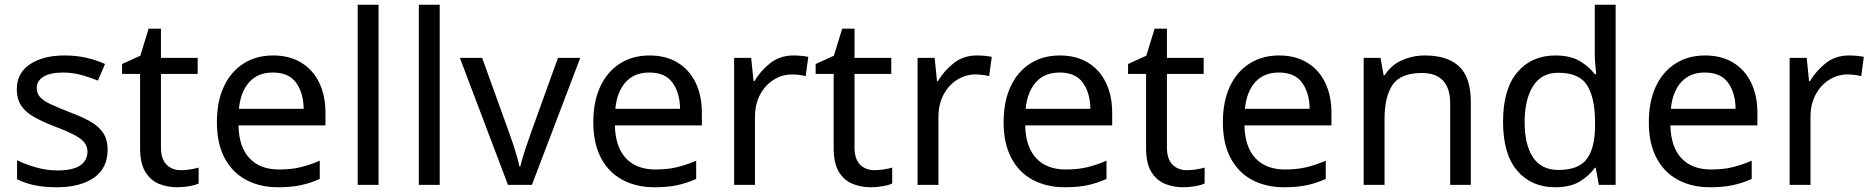

<svg xmlns="http://www.w3.org/2000/svg" viewBox="-20 -831 7898 810"><path d="M434 -199Q434 -121 376 -81Q318 -41 220 -41Q164 -41 123.5 -50Q83 -59 52 -75V-155Q84 -139 129.5 -125.5Q175 -112 222 -112Q289 -112 319 -133.5Q349 -155 349 -191Q349 -211 338 -227Q327 -243 298.5 -259Q270 -275 217 -295Q165 -315 128 -335Q91 -355 71 -383Q51 -411 51 -455Q51 -523 106.5 -560Q162 -597 252 -597Q301 -597 343.5 -587.5Q386 -578 423 -561L393 -491Q359 -505 322 -515Q285 -525 246 -525Q192 -525 163.5 -507.5Q135 -490 135 -460Q135 -438 148 -422.5Q161 -407 191.5 -392.5Q222 -378 273 -358Q324 -339 360 -319Q396 -299 415 -270.5Q434 -242 434 -199Z M743 -113Q763 -113 784 -116.5Q805 -120 818 -124V-57Q804 -50 778 -45.5Q752 -41 728 -41Q686 -41 650.5 -55.5Q615 -70 593 -106Q571 -142 571 -207V-519H495V-561L572 -596L607 -710H659V-587H814V-519H659V-209Q659 -160 682.5 -136.5Q706 -113 743 -113Z M1132 -597Q1201 -597 1250.5 -567Q1300 -537 1326.5 -482.5Q1353 -428 1353 -355V-302H986Q988 -211 1032.5 -163.5Q1077 -116 1157 -116Q1208 -116 1247.5 -125.5Q1287 -135 1329 -153V-76Q1288 -58 1248 -49.5Q1208 -41 1153 -41Q1077 -41 1018.5 -72Q960 -103 927.5 -164.5Q895 -226 895 -315Q895 -403 924.5 -466Q954 -529 1007.5 -563Q1061 -597 1132 -597ZM1131 -525Q1068 -525 1031.5 -484.5Q995 -444 988 -372H1261Q1260 -440 1229 -482.5Q1198 -525 1131 -525Z M1577 -51H1489V-811H1577Z M1835 -51H1747V-811H1835Z M2123 -51 1920 -587H2014L2128 -271Q2136 -249 2145 -222Q2154 -195 2161 -170.5Q2168 -146 2171 -129H2175Q2179 -146 2186.5 -171Q2194 -196 2203.5 -223Q2213 -250 2220 -271L2334 -587H2428L2224 -51Z M2720 -597Q2789 -597 2838.5 -567Q2888 -537 2914.5 -482.5Q2941 -428 2941 -355V-302H2574Q2576 -211 2620.5 -163.5Q2665 -116 2745 -116Q2796 -116 2835.5 -125.5Q2875 -135 2917 -153V-76Q2876 -58 2836 -49.5Q2796 -41 2741 -41Q2665 -41 2606.5 -72Q2548 -103 2515.5 -164.5Q2483 -226 2483 -315Q2483 -403 2512.5 -466Q2542 -529 2595.5 -563Q2649 -597 2720 -597ZM2719 -525Q2656 -525 2619.5 -484.5Q2583 -444 2576 -372H2849Q2848 -440 2817 -482.5Q2786 -525 2719 -525Z M3327 -597Q3342 -597 3359.5 -595.5Q3377 -594 3390 -591L3379 -510Q3366 -513 3350.5 -515Q3335 -517 3321 -517Q3280 -517 3244 -494.5Q3208 -472 3186.5 -431.5Q3165 -391 3165 -337V-51H3077V-587H3149L3159 -489H3163Q3189 -533 3230 -565Q3271 -597 3327 -597Z M3669 -113Q3689 -113 3710 -116.5Q3731 -120 3744 -124V-57Q3730 -50 3704 -45.5Q3678 -41 3654 -41Q3612 -41 3576.5 -55.5Q3541 -70 3519 -106Q3497 -142 3497 -207V-519H3421V-561L3498 -596L3533 -710H3585V-587H3740V-519H3585V-209Q3585 -160 3608.5 -136.5Q3632 -113 3669 -113Z M4101 -597Q4116 -597 4133.5 -595.5Q4151 -594 4164 -591L4153 -510Q4140 -513 4124.5 -515Q4109 -517 4095 -517Q4054 -517 4018 -494.5Q3982 -472 3960.5 -431.5Q3939 -391 3939 -337V-51H3851V-587H3923L3933 -489H3937Q3963 -533 4004 -565Q4045 -597 4101 -597Z M4451 -597Q4520 -597 4569.5 -567Q4619 -537 4645.5 -482.5Q4672 -428 4672 -355V-302H4305Q4307 -211 4351.5 -163.5Q4396 -116 4476 -116Q4527 -116 4566.5 -125.5Q4606 -135 4648 -153V-76Q4607 -58 4567 -49.5Q4527 -41 4472 -41Q4396 -41 4337.5 -72Q4279 -103 4246.5 -164.5Q4214 -226 4214 -315Q4214 -403 4243.5 -466Q4273 -529 4326.5 -563Q4380 -597 4451 -597ZM4450 -525Q4387 -525 4350.5 -484.5Q4314 -444 4307 -372H4580Q4579 -440 4548 -482.5Q4517 -525 4450 -525Z M4987 -113Q5007 -113 5028 -116.5Q5049 -120 5062 -124V-57Q5048 -50 5022 -45.5Q4996 -41 4972 -41Q4930 -41 4894.5 -55.5Q4859 -70 4837 -106Q4815 -142 4815 -207V-519H4739V-561L4816 -596L4851 -710H4903V-587H5058V-519H4903V-209Q4903 -160 4926.5 -136.5Q4950 -113 4987 -113Z M5376 -597Q5445 -597 5494.5 -567Q5544 -537 5570.5 -482.5Q5597 -428 5597 -355V-302H5230Q5232 -211 5276.5 -163.5Q5321 -116 5401 -116Q5452 -116 5491.5 -125.5Q5531 -135 5573 -153V-76Q5532 -58 5492 -49.5Q5452 -41 5397 -41Q5321 -41 5262.5 -72Q5204 -103 5171.5 -164.5Q5139 -226 5139 -315Q5139 -403 5168.5 -466Q5198 -529 5251.5 -563Q5305 -597 5376 -597ZM5375 -525Q5312 -525 5275.5 -484.5Q5239 -444 5232 -372H5505Q5504 -440 5473 -482.5Q5442 -525 5375 -525Z M5991 -597Q6087 -597 6136 -550.5Q6185 -504 6185 -400V-51H6098V-394Q6098 -523 5978 -523Q5889 -523 5855 -473Q5821 -423 5821 -329V-51H5733V-587H5804L5817 -514H5822Q5848 -556 5894 -576.5Q5940 -597 5991 -597Z M6541 -41Q6441 -41 6381 -110.5Q6321 -180 6321 -318Q6321 -456 6381.5 -526.5Q6442 -597 6542 -597Q6604 -597 6643.5 -574Q6683 -551 6708 -518H6714Q6713 -531 6710.5 -556.5Q6708 -582 6708 -597V-811H6796V-51H6725L6712 -123H6708Q6684 -89 6644 -65Q6604 -41 6541 -41ZM6555 -114Q6640 -114 6674.5 -160.5Q6709 -207 6709 -301V-317Q6709 -417 6676 -470.5Q6643 -524 6554 -524Q6483 -524 6447.5 -467.5Q6412 -411 6412 -316Q6412 -220 6447.5 -167Q6483 -114 6555 -114Z M7173 -597Q7242 -597 7291.5 -567Q7341 -537 7367.5 -482.5Q7394 -428 7394 -355V-302H7027Q7029 -211 7073.5 -163.5Q7118 -116 7198 -116Q7249 -116 7288.5 -125.5Q7328 -135 7370 -153V-76Q7329 -58 7289 -49.5Q7249 -41 7194 -41Q7118 -41 7059.5 -72Q7001 -103 6968.5 -164.5Q6936 -226 6936 -315Q6936 -403 6965.5 -466Q6995 -529 7048.5 -563Q7102 -597 7173 -597ZM7172 -525Q7109 -525 7072.5 -484.5Q7036 -444 7029 -372H7302Q7301 -440 7270 -482.5Q7239 -525 7172 -525Z M7780 -597Q7795 -597 7812.5 -595.5Q7830 -594 7843 -591L7832 -510Q7819 -513 7803.5 -515Q7788 -517 7774 -517Q7733 -517 7697 -494.5Q7661 -472 7639.5 -431.5Q7618 -391 7618 -337V-51H7530V-587H7602L7612 -489H7616Q7642 -533 7683 -565Q7724 -597 7780 -597Z"/></svg>

Font: Noto Sans Tamil UI
Style: Regular
Weight: 400
Designer: Jelle Bosma - Monotype Design Team
Foundry: Monotype Imaging Inc.
Version: Version 2.004; ttfautohint (v1.8.4.7-5d5b)